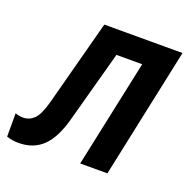

<svg xmlns="http://www.w3.org/2000/svg" viewBox="-144 -642 741 750"><g transform="rotate(20 226.0 -267.5)"><path d="M9 7Q-5 7 -17.5 5Q-30 3 -41 -1V-98Q-25 -92 -9 -92Q17 -92 36.5 -110.5Q56 -129 71 -184L166 -542H491L376 0H263L358 -447H251L170 -150Q148 -68 109 -30.5Q70 7 9 7Z"/></g></svg>

Font: Noto Sans Condensed SemiBold
Style: Italic
Weight: 600
Width: 3
Italic angle: -12°
Designer: Monotype Design Team
Foundry: Monotype Imaging Inc.
Version: Version 2.013; ttfautohint (v1.8.4.7-5d5b)